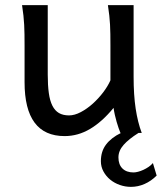

<svg xmlns="http://www.w3.org/2000/svg" viewBox="-20 -518 630 748"><path d="M449.2 0Q445.8 -8.3 441.9 -19.5Q438 -30.8 434.3 -43.5Q430.7 -56.2 427.5 -70.1Q424.3 -84 422.4 -97.7Q377.9 -43.5 330.8 -15.6Q283.7 12.2 231.9 12.2Q75.7 12.2 75.7 -197.8V-341.8Q75.7 -365.2 75.4 -384.3Q75.2 -403.3 74.2 -421.1Q73.2 -439 71.3 -457.5Q69.3 -476.1 65.9 -498H166V-227.1Q166 -185.5 170.2 -155.5Q174.3 -125.5 184.1 -106.2Q193.8 -86.9 209.7 -77.6Q225.6 -68.4 249 -68.4Q270.5 -68.4 294.9 -81.3Q319.3 -94.2 341.6 -114.3Q363.8 -134.3 382.1 -158.4Q400.4 -182.6 410.2 -205.1V-341.8Q410.2 -365.7 409.9 -385Q409.7 -404.3 408.7 -421.9Q407.7 -439.5 405.8 -457.5Q403.8 -475.6 400.4 -498H500.5V-219.7Q500.5 -148.4 508.5 -95Q516.6 -41.5 532.2 0ZM519.5 0Q481.4 23.9 461.4 46.6Q441.4 69.3 441.4 95.2Q441.4 123 457 138.4Q472.7 153.8 500 153.8Q507.8 153.8 518.1 151.1Q528.3 148.4 538.8 143.6Q549.3 138.7 559.1 132.1Q568.8 125.5 575.7 117.2L590.3 166Q568.8 187.5 543.2 198.7Q517.6 210 490.2 210Q467.8 210 446.8 202.6Q425.8 195.3 409.4 181.9Q393.1 168.5 383.1 150.1Q373 131.8 373 109.9Q373 71.8 393.1 45.2Q413.1 18.6 451.2 0Z"/></svg>

Font: Andika Phon
Style: Regular
Weight: 400
Designer: Victor Gaultney, Annie Olsen, Julie Remington, Don Collingsworth, Eric Hays, Becca Hirsbrunner
Foundry: SIL International
Version: Version 5.000